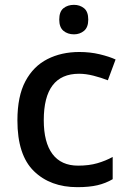

<svg xmlns="http://www.w3.org/2000/svg" viewBox="-20 -764 530 794"><path d="M300 10Q188 10 120 -56.5Q52 -123 52 -266Q52 -366 85 -428Q118 -490 176 -519.5Q234 -549 308 -549Q353 -549 392.5 -539.5Q432 -530 458 -518L426 -432Q398 -443 366.5 -451Q335 -459 307 -459Q161 -459 161 -267Q161 -175 197 -127Q233 -79 303 -79Q348 -79 382.5 -89Q417 -99 446 -115V-23Q417 -6 383 2Q349 10 300 10ZM286 -744Q310 -744 327.5 -730Q345 -716 345 -683Q345 -651 327.5 -636.5Q310 -622 286 -622Q260 -622 242.5 -636.5Q225 -651 225 -683Q225 -716 242.5 -730Q260 -744 286 -744Z"/></svg>

Font: Noto Sans Sinhala Medium
Style: Regular
Weight: 500
Designer: Jelle Bosma - Monotype Design Team
Foundry: Monotype Imaging Inc.
Version: Version 2.006; ttfautohint (v1.8.4.7-5d5b)